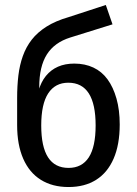

<svg xmlns="http://www.w3.org/2000/svg" viewBox="-20 -744 551 773"><path d="M256 9Q191 9 144.5 -20Q98 -49 73.5 -105Q49 -161 49 -240V-350Q49 -398 54 -440Q59 -482 72 -518.5Q85 -555 108 -584.5Q131 -614 167.5 -637Q204 -660 256 -675L406 -724L433 -646L263 -593Q199 -573 168.5 -524.5Q138 -476 138 -394V-378H135Q145 -414 165 -438.5Q185 -463 213.5 -475.5Q242 -488 279 -488Q322 -488 356 -472Q390 -456 413 -424.5Q436 -393 449 -347Q462 -301 462 -243Q462 -162 437.5 -105.5Q413 -49 367 -20Q321 9 256 9ZM256 -68Q310 -68 337.5 -110.5Q365 -153 365 -239Q365 -325 337.5 -368Q310 -411 255 -411Q202 -411 174 -368Q146 -325 146 -239Q146 -153 173.5 -110.5Q201 -68 256 -68Z"/></svg>

Font: Nunito Sans 10pt Condensed SemiBold
Style: Regular
Weight: 600
Width: 3
Designer: Vernon Adams
Foundry: Vernon Adams
Version: Version 3.101;gftools[0.9.27]